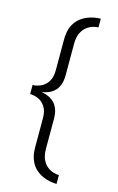

<svg xmlns="http://www.w3.org/2000/svg" viewBox="-129 -753 587 959"><g transform="rotate(15 164.0 -274.0)"><path d="M267.5 153.5V108Q256 108 239.5 103.2Q223 98.5 207.5 86.8Q192 75 181.5 53Q171 31 171 -3.5V-155Q171 -185 164 -204.8Q157 -224.5 145.2 -237Q133.5 -249.5 120.5 -256.2Q107.5 -263 96.2 -266Q85 -269 78 -270Q85 -272 96.2 -274.8Q107.5 -277.5 120.5 -284Q133.5 -290.5 145.2 -303Q157 -315.5 164 -335.5Q171 -355.5 171 -385V-544.5Q171 -579.5 181.5 -601Q192 -622.5 207.5 -634.5Q223 -646.5 239.5 -651.2Q256 -656 267.5 -656V-701Q254.5 -701 235.2 -697.8Q216 -694.5 195.5 -685.8Q175 -677 157 -660.8Q139 -644.5 128 -617.8Q117 -591 117 -552V-394.5Q117 -357 102.5 -334.8Q88 -312.5 66.5 -302.8Q45 -293 24 -293V-246Q45 -246 66.5 -236.8Q88 -227.5 102.5 -205.2Q117 -183 117 -145.5V4Q117 42.5 128 69.2Q139 96 157 112.5Q175 129 195.5 138Q216 147 235.2 150.2Q254.5 153.5 267.5 153.5Z"/></g></svg>

Font: Anybody SemiExpanded Light
Style: Regular
Weight: 300
Width: 6
Version: Version 1.113;gftools[0.9.25]